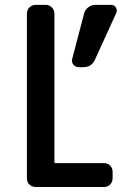

<svg xmlns="http://www.w3.org/2000/svg" viewBox="-20 -750 540 770"><path d="M362.3 -730.5H425.8Q438.5 -730.5 444.8 -719.7Q451.2 -709 446.3 -698.2L361.3 -511.7Q347.7 -479.5 310.5 -480.5H296.9Q283.2 -480.5 274.4 -490.7Q265.6 -501 269.5 -513.7L317.4 -696.3Q321.3 -710.9 334 -720.7Q346.7 -730.5 362.3 -730.5ZM123 0Q108.4 0 98.1 -9.8Q87.9 -19.5 87.9 -35.2V-695.3Q87.9 -710 98.1 -720.2Q108.4 -730.5 123 -730.5H163.1Q177.7 -730.5 188 -720.2Q198.2 -710 198.2 -695.3V-100.6Q198.2 -95.7 203.1 -95.7H397.5Q412.1 -95.7 421.9 -85.9Q431.6 -76.2 431.6 -60.5V-35.2Q431.6 -20.5 421.9 -10.3Q412.1 0 397.5 0Z"/></svg>

Font: Rounded-L Mgen+ 1m medium
Style: Regular
Weight: 500
Designer: [Source Han Sans]
Ryoko NISHIZUKA  (kana & ideographs); Paul D. Hunt (Latin, Greek & Cyrillic); Wenlong ZHANG  (bopomofo
Version: Version 1.059.20150602